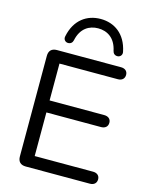

<svg xmlns="http://www.w3.org/2000/svg" viewBox="-131 -983 835 1067"><g transform="rotate(15 286.5 -450.0)"><path d="M123 0H492C514 0 530 -12 530 -35C530 -57 514 -69 492 -69H156V-320H470C493 -320 509 -332 509 -355C509 -377 493 -389 470 -389H156V-601H492C514 -601 530 -613 530 -636C530 -658 514 -670 492 -670H123C93 -670 77 -654 77 -624V-46C77 -16 93 0 123 0ZM170 -724C187 -723 197 -733 200 -747C215 -819 263 -846 314 -846C365 -846 413 -819 428 -747C431 -733 441 -723 458 -724C472 -725 485 -738 480 -757C460 -854 393 -900 314 -900C235 -900 168 -854 148 -757C143 -738 156 -725 170 -724Z"/></g></svg>

Font: SN Pro Book
Style: Regular
Weight: 350
Designer: Tobias Whetton
Foundry: Supernotes
Version: Version 1.003;Glyphs 3.3 (3324)